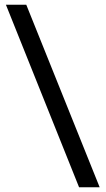

<svg xmlns="http://www.w3.org/2000/svg" viewBox="-20 -695 446 811"><path d="M314 96 5 -675H91L401 96Z"/></svg>

Font: Gemunu Libre ExtraLight Medium
Style: Regular
Weight: 500
Version: Version 1.100